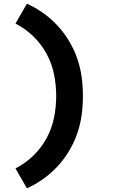

<svg xmlns="http://www.w3.org/2000/svg" viewBox="-20 -861 640 1042"><path d="M126 161 64 53Q117 26 160.5 -16Q204 -58 232.5 -110.5Q261 -163 273 -221.5Q285 -280 285 -340Q285 -400 273 -458.5Q261 -517 232.5 -569.5Q204 -622 160.5 -664Q117 -706 64 -733L126 -841Q173 -820 215.5 -789.5Q258 -759 293 -721Q328 -683 355 -638Q382 -593 399 -544Q416 -495 423 -443.5Q430 -392 430 -340Q430 -288 423 -236.5Q416 -185 399 -136Q382 -87 355 -42Q328 3 293 41Q258 79 215.5 109.5Q173 140 126 161Z"/></svg>

Font: Iosevka Curly Slab HvEx
Style: Regular
Weight: 900
Width: 7
Monospace: yes
Designer: Belleve Invis
Foundry: Belleve Invis
Version: Version 11.1.0; ttfautohint (v1.8.3)